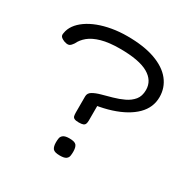

<svg xmlns="http://www.w3.org/2000/svg" viewBox="-161 -842 969 992"><g transform="rotate(30 323.0 -346.5)"><path d="M324 -189Q307 -189 298.5 -193Q290 -197 288 -205.5Q286 -214 286 -227V-322Q286 -342 304.5 -353Q323 -364 352 -372Q381 -380 413.5 -389Q446 -398 475.5 -412Q505 -426 523.5 -448.5Q542 -471 542 -508Q542 -564 488 -595Q434 -626 320 -626Q254 -626 210 -613.5Q166 -601 140.5 -580Q115 -559 103 -533Q96 -523 90 -517Q84 -511 75.5 -510Q67 -509 52 -514Q40 -519 33.5 -524Q27 -529 25.5 -535.5Q24 -542 26 -550Q30 -576 46 -598.5Q62 -621 89 -640Q116 -659 151.5 -672.5Q187 -686 230 -693.5Q273 -701 320 -701Q419 -701 486 -677Q553 -653 587 -610Q621 -567 621 -511Q621 -480 609.5 -453Q598 -426 575 -403Q552 -380 519 -361.5Q486 -343 444 -329.5Q402 -316 351 -308L365 -322V-224Q365 -212 362 -204Q359 -196 350.5 -192.5Q342 -189 324 -189ZM325 8Q293 8 283.5 -4Q274 -16 274 -42Q274 -55 276 -66.5Q278 -78 289 -86Q300 -94 325 -94Q357 -94 366.5 -82Q376 -70 376 -43Q376 -30 374 -18.5Q372 -7 361.5 0.5Q351 8 325 8Z"/></g></svg>

Font: Fredoka Expanded
Style: Regular
Weight: 400
Width: 7
Designer: Ben Nathan
Foundry: Milena B. Brandão, Ben Nathan
Version: Version 2.001